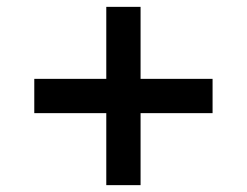

<svg xmlns="http://www.w3.org/2000/svg" viewBox="-20 -580 720 560"><path d="M290 -350V-560H390V-350H600V-250H390V-40H290V-250H80V-350Z"/></svg>

Font: Madhuban Medium
Style: Regular
Weight: 500
Designer: jaikishan Patel
Foundry: MagicType
Version: Version 1.000